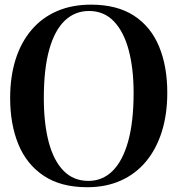

<svg xmlns="http://www.w3.org/2000/svg" viewBox="-20 -772 743 804"><path d="M345 12Q235.5 12 163.8 -35.5Q92 -83 57.2 -167.2Q22.5 -251.5 22.5 -361Q22.5 -450.5 45.2 -522.8Q68 -595 111.8 -646.5Q155.5 -698 218.2 -725.2Q281 -752.5 361 -752.5Q470 -752.5 540.8 -706.5Q611.5 -660.5 646 -577.5Q680.5 -494.5 680.5 -383.5Q680.5 -294 657.8 -221.2Q635 -148.5 591.8 -96.2Q548.5 -44 486.2 -16Q424 12 345 12ZM350.5 -14.5Q409 -14.5 451.2 -56Q493.5 -97.5 516.5 -179.5Q539.5 -261.5 539.5 -383.5Q539.5 -484.5 519 -561.8Q498.5 -639 457 -682.5Q415.5 -726 352.5 -726Q294 -726 251.5 -685.8Q209 -645.5 186.2 -564.5Q163.5 -483.5 163.5 -361Q163.5 -255 184 -177.2Q204.5 -99.5 246 -57Q287.5 -14.5 350.5 -14.5Z"/></svg>

Font: Merriweather 144pt SemiBold
Style: Regular
Weight: 600
Version: Version 2.100